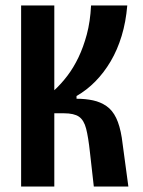

<svg xmlns="http://www.w3.org/2000/svg" viewBox="-20 -680 522 700"><path d="M57 0V-660H178V-351Q203 -374 225.5 -403.5Q248 -433 266 -470.5Q284 -508 296.5 -554.5Q309 -601 312 -660H444Q439 -600 423.5 -549Q408 -498 383.5 -456.5Q359 -415 327.5 -383Q296 -351 259 -330V-320Q292 -320 319.5 -314Q347 -308 368.5 -293Q390 -278 403.5 -250Q417 -222 424 -178L448 0H322L308 -124Q302 -180 294 -211Q286 -242 268 -254.5Q250 -267 213 -267H178V0Z"/></svg>

Font: Bricolage Grotesque 24pt Condensed SemiBold
Style: Regular
Weight: 600
Width: 3
Designer: Mathieu Triay
Foundry: Atelier Triay
Version: Version 1.001;gftools[0.9.33.dev8+g029e19f]